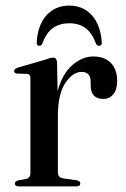

<svg xmlns="http://www.w3.org/2000/svg" viewBox="-20 -665 450 685"><path d="M183.5 -443 185.5 -340Q202 -401 237.5 -432.2Q273 -463.5 312.5 -463.5Q353.5 -463.5 375.8 -440.2Q398 -417 398 -376.5Q398 -344.5 384 -328.2Q370 -312 348.5 -312Q304.5 -312 303.5 -359V-374.5Q303 -408.5 270.5 -408.5Q240 -408.5 213.2 -369Q186.5 -329.5 186.5 -250.5V-50Q186.5 -31.5 206 -28.5L253 -22Q266.5 -19.5 266.5 -10.5Q266.5 0 252 0H47Q33 0 33 -10.5Q33 -18 45 -21.5L72.5 -26.5Q88.5 -30 88.5 -48V-386.5Q88.5 -400.5 77.5 -401.5L40.5 -402.5Q30.5 -403.5 30.5 -411.5Q30.5 -419 43 -423.5L142.5 -452.5Q154.5 -457 160.5 -458.2Q166.5 -459.5 170.5 -459.5Q182 -459.5 183.5 -443ZM227 -582Q193.5 -582 169.5 -565.5Q145.5 -549 131.5 -510.5Q127.5 -501.5 120.5 -501.5Q109.5 -501.5 111 -515.5Q115 -576.5 146.2 -610.8Q177.5 -645 227 -645Q276.5 -645 307.5 -610.8Q338.5 -576.5 343 -515.5Q344.5 -501.5 333 -501.5Q326 -501.5 322 -510.5Q308 -548 284.8 -565Q261.5 -582 227 -582Z"/></svg>

Font: Fraunces 72pt S000
Style: Regular
Weight: 400
Version: Version 1.000; ttfautohint (v1.8.3)